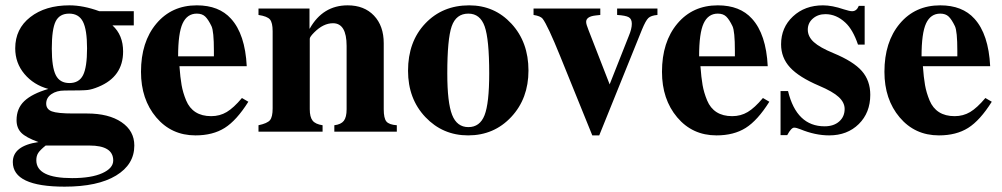

<svg xmlns="http://www.w3.org/2000/svg" viewBox="-20 -493 3751 719"><path d="M254 -68H306Q387 -68 435 -35.5Q483 -3 483 52Q483 123 414.5 164.5Q346 206 222 206Q28 206 28 114Q28 53 124 39Q77 22 59.5 4Q42 -14 42 -43Q42 -87 71 -114.5Q100 -142 161 -160Q106 -175 71.5 -216Q37 -257 37 -312Q37 -385 93.5 -429Q150 -473 240 -473Q292 -473 352 -451H481V-398H401Q441 -362 441 -300Q441 -206 349 -168Q325 -158 308 -156Q291 -154 222 -154Q192 -154 172.5 -140.5Q153 -127 153 -105Q153 -84 174 -76Q195 -68 254 -68ZM306 -312Q306 -382 290.5 -412Q275 -442 239 -442Q203 -442 188.5 -413Q174 -384 174 -311Q174 -241 189 -211.5Q204 -182 240 -182Q276 -182 291 -211.5Q306 -241 306 -312ZM315 52H151Q130 69 123 80Q116 91 116 107Q116 174 250 174Q322 174 363 155.5Q404 137 404 108Q404 52 315 52Z M886 -126 910 -112Q866 -42 821.5 -14Q777 14 712 14Q622 14 565 -53.5Q508 -121 508 -224Q508 -336 565.5 -404.5Q623 -473 717 -473Q800 -473 845 -423Q898 -365 904 -245H652Q655 -203 660 -174.5Q665 -146 677 -117Q689 -88 712.5 -73Q736 -58 771 -58Q803 -58 829 -73.5Q855 -89 886 -126ZM781 -282V-303Q781 -376 772 -395Q760 -420 748.5 -431Q737 -442 717 -442Q681 -442 664 -405.5Q647 -369 647 -282Z M1466 0H1232V-24Q1257 -27 1267.5 -40.5Q1278 -54 1278 -84V-321Q1278 -406 1227 -406Q1191 -406 1157 -372Q1140 -355 1140 -348V-84Q1140 -55 1150.5 -41.5Q1161 -28 1188 -24V0H948V-24Q981 -31 991 -43Q1001 -55 1001 -87V-376Q1001 -408 991 -420Q981 -432 948 -437V-461H1139V-386H1140Q1189 -473 1282 -473Q1344 -473 1380.5 -434.5Q1417 -396 1417 -331V-84Q1417 -50 1427 -38Q1437 -26 1466 -24Z M1959 -229Q1959 -124 1894.5 -55Q1830 14 1733 14Q1638 14 1573 -54.5Q1508 -123 1508 -228Q1508 -337 1572.5 -405Q1637 -473 1737 -473Q1832 -473 1895.5 -404Q1959 -335 1959 -229ZM1812 -218Q1812 -346 1795 -394Q1778 -442 1734 -442Q1688 -442 1671.5 -394.5Q1655 -347 1655 -218Q1655 -109 1673 -63Q1691 -17 1734 -17Q1777 -17 1794.5 -61.5Q1812 -106 1812 -218Z M2442 -461V-437Q2418 -435 2408 -425.5Q2398 -416 2384 -382L2224 14H2198L2078 -282Q2031 -398 2012 -423Q2004 -433 1978 -437V-461H2228V-437L2210 -435Q2175 -431 2175 -411Q2175 -402 2184 -380L2263 -177L2335 -359Q2346 -385 2346 -404Q2346 -422 2334.5 -428.5Q2323 -435 2291 -437V-461Z M2837 -126 2861 -112Q2817 -42 2772.5 -14Q2728 14 2663 14Q2573 14 2516 -53.5Q2459 -121 2459 -224Q2459 -336 2516.5 -404.5Q2574 -473 2668 -473Q2751 -473 2796 -423Q2849 -365 2855 -245H2603Q2606 -203 2611 -174.5Q2616 -146 2628 -117Q2640 -88 2663.5 -73Q2687 -58 2722 -58Q2754 -58 2780 -73.5Q2806 -89 2837 -126ZM2732 -282V-303Q2732 -376 2723 -395Q2711 -420 2699.5 -431Q2688 -442 2668 -442Q2632 -442 2615 -405.5Q2598 -369 2598 -282Z M3218 -326H3193Q3174 -382 3146 -408Q3112 -440 3071 -440Q3043 -440 3024 -423.5Q3005 -407 3005 -382Q3005 -356 3027.5 -335.5Q3050 -315 3101 -294Q3176 -263 3207.5 -227Q3239 -191 3239 -138Q3239 -71 3196 -28.5Q3153 14 3085 14Q3033 14 2977 -9Q2962 -15 2954 -15Q2943 -15 2928 13H2903V-152H2931Q2963 -20 3068 -20Q3102 -20 3122.5 -38Q3143 -56 3143 -85Q3143 -109 3121 -129.5Q3099 -150 3047 -172Q2972 -204 2938.5 -240.5Q2905 -277 2905 -327Q2905 -390 2949.5 -431.5Q2994 -473 3062 -473Q3096 -473 3140 -458Q3162 -451 3171 -451Q3188 -451 3196 -471H3218Z M3670 -126 3694 -112Q3650 -42 3605.5 -14Q3561 14 3496 14Q3406 14 3349 -53.5Q3292 -121 3292 -224Q3292 -336 3349.5 -404.5Q3407 -473 3501 -473Q3584 -473 3629 -423Q3682 -365 3688 -245H3436Q3439 -203 3444 -174.5Q3449 -146 3461 -117Q3473 -88 3496.5 -73Q3520 -58 3555 -58Q3587 -58 3613 -73.5Q3639 -89 3670 -126ZM3565 -282V-303Q3565 -376 3556 -395Q3544 -420 3532.5 -431Q3521 -442 3501 -442Q3465 -442 3448 -405.5Q3431 -369 3431 -282Z"/></svg>

Font: STIX MathJax Main
Style: Bold
Weight: 700
Designer: MicroPress Inc., with final additions and corrections provided by Coen Hoffman, Elsevier (retired)
Version: Version 1.1.1